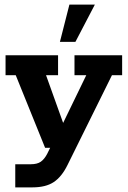

<svg xmlns="http://www.w3.org/2000/svg" viewBox="-20 -639 552 830"><path d="M120 171H46V71H113Q141 71 156.5 60Q172 49 184 26L215 -37L244 0H175L48 -314H4V-400H231V-314H179L260 -88L241 -83L353 -314H302V-400H508V-314H464L272 74Q247 125 212.5 148Q178 171 120 171ZM239 -458 280 -619H390L306 -458Z"/></svg>

Font: Rokkitt SemiBold
Style: Bold
Weight: 700
Version: Version 3.103